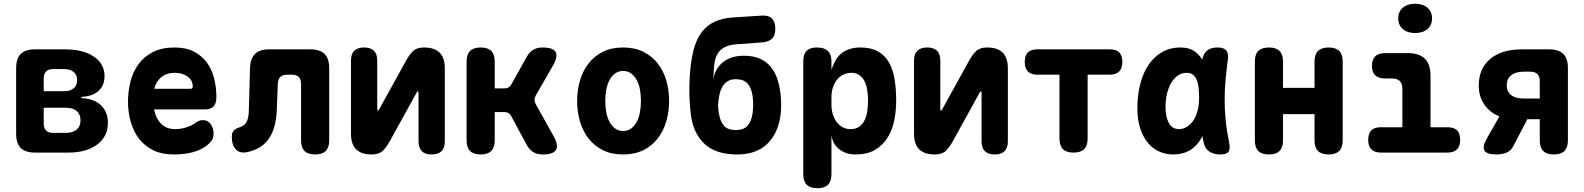

<svg xmlns="http://www.w3.org/2000/svg" viewBox="-20 -813 8440 1023"><path d="M166 0Q115 0 90.5 -24.5Q66 -49 66 -100V-450Q66 -501 90.5 -525.5Q115 -550 166 -550H326Q423 -550 480 -511.5Q537 -473 537 -407Q537 -357 504 -328Q471 -299 414 -297V-290Q479 -288 517 -253Q555 -218 555 -158Q555 -86 498 -43Q441 0 344 0ZM213 -239V-155Q213 -130 225.5 -117.5Q238 -105 263 -105H331Q368 -105 388.5 -122.5Q409 -140 409 -172Q409 -204 388.5 -221.5Q368 -239 331 -239ZM263 -445Q238 -445 225.5 -432.5Q213 -420 213 -395V-327H321Q354 -327 372.5 -342.5Q391 -358 391 -386Q391 -414 372.5 -429.5Q354 -445 321 -445Z M1061 -173Q1088 -173 1103 -151Q1118 -129 1118 -101Q1118 -85 1112 -71.5Q1106 -58 1086 -41Q1071 -29 1053 -19.5Q1035 -10 1012.5 -3.5Q990 3 963.5 6.5Q937 10 905 10Q843 10 797.5 -12Q752 -34 722 -72.5Q692 -111 677 -162Q662 -213 662 -270Q662 -325 675 -377.5Q688 -430 717.5 -470.5Q747 -511 794.5 -535.5Q842 -560 910 -560Q972 -560 1014.5 -537.5Q1057 -515 1083.5 -478Q1110 -441 1121.5 -393Q1133 -345 1133 -295Q1133 -262 1118 -246Q1103 -230 1072 -230H801Q807 -200 818.5 -180Q830 -160 845 -147.5Q860 -135 877.5 -130Q895 -125 913 -125Q945 -125 975.5 -135.5Q1006 -146 1019 -157Q1029 -165 1039.5 -169Q1050 -173 1061 -173ZM802 -340H995Q1001 -340 1004 -343Q1007 -346 1007 -354Q1007 -368 1001 -380.5Q995 -393 982.5 -403Q970 -413 952 -419Q934 -425 910 -425Q888 -425 870.5 -419Q853 -413 839.5 -402Q826 -391 816.5 -375.5Q807 -360 802 -340Z M1312 -450Q1314 -501 1338.5 -525.5Q1363 -550 1414 -550H1634Q1685 -550 1709.5 -525.5Q1734 -501 1734 -450V-65Q1734 -27 1715.5 -8.5Q1697 10 1659 10Q1621 10 1602.5 -8.5Q1584 -27 1584 -65V-365Q1584 -391 1572 -403Q1560 -415 1534 -415H1511Q1485 -415 1473 -402.5Q1461 -390 1460 -365L1455 -230Q1453 -181 1443 -143Q1433 -105 1414.5 -77Q1396 -49 1368.5 -31Q1341 -13 1304 -4Q1262 7 1238.5 -15Q1215 -37 1215 -85Q1215 -105 1225 -116.5Q1235 -128 1260 -136Q1273 -141 1282 -148.5Q1291 -156 1296 -168Q1301 -180 1303.5 -195.5Q1306 -211 1306 -230Z M1850 -101V-490Q1850 -525 1867.5 -542.5Q1885 -560 1920 -560Q1955 -560 1972.5 -542.5Q1990 -525 1990 -490V-230Q1992 -224 1994 -224Q1996 -224 1997 -226L2000 -230L2143 -489Q2161 -522 2181 -541Q2201 -560 2239 -560Q2295 -560 2322.5 -532.5Q2350 -505 2350 -449V-60Q2350 -25 2332.5 -7.5Q2315 10 2280 10Q2245 10 2227.5 -7.5Q2210 -25 2210 -60V-320Q2208 -326 2206 -326Q2204 -326 2203 -325L2200 -320L2057 -61Q2039 -28 2019 -9Q1999 10 1961 10Q1905 10 1877.5 -17.5Q1850 -45 1850 -101Z M2541 10Q2503 10 2484.5 -8.5Q2466 -27 2466 -65V-485Q2466 -523 2484.5 -541.5Q2503 -560 2541 -560Q2579 -560 2597.5 -541.5Q2616 -523 2616 -485V-342H2668Q2681 -342 2690 -347.5Q2699 -353 2705 -364L2787 -511Q2801 -536 2821.5 -548Q2842 -560 2870 -560Q2927 -560 2940.5 -536Q2954 -512 2926 -463L2834 -303Q2828 -292 2828 -281Q2828 -270 2834 -259L2929 -89Q2957 -39 2942.5 -14.5Q2928 10 2871 10Q2842 10 2821.5 -2.5Q2801 -15 2787 -40L2704 -194Q2698 -205 2689 -210.5Q2680 -216 2667 -216H2616V-65Q2616 -27 2597.5 -8.5Q2579 10 2541 10Z M3300 10Q3238 10 3192 -13Q3146 -36 3115.5 -75.5Q3085 -115 3070 -166.5Q3055 -218 3055 -275Q3055 -332 3070 -383.5Q3085 -435 3115.5 -474.5Q3146 -514 3192 -537Q3238 -560 3300 -560Q3362 -560 3408 -537Q3454 -514 3484.5 -475Q3515 -436 3530 -384.5Q3545 -333 3545 -275Q3545 -218 3530 -166.5Q3515 -115 3484.5 -75.5Q3454 -36 3408 -13Q3362 10 3300 10ZM3300 -115Q3324 -115 3342 -128Q3360 -141 3372 -163Q3384 -185 3389.5 -214Q3395 -243 3395 -275Q3395 -308 3389.5 -337Q3384 -366 3372 -387.5Q3360 -409 3342 -422Q3324 -435 3300 -435Q3276 -435 3258 -422Q3240 -409 3228 -387Q3216 -365 3210.5 -336Q3205 -307 3205 -275Q3205 -243 3210.5 -214Q3216 -185 3228 -163Q3240 -141 3258 -128Q3276 -115 3300 -115Z M4040 -587 3905 -577Q3875 -575 3853.5 -567Q3832 -559 3817.5 -544.5Q3803 -530 3795 -509.5Q3787 -489 3785 -461L3780 -387Q3784 -415 3796.5 -438.5Q3809 -462 3829.5 -479.5Q3850 -497 3878.5 -506.5Q3907 -516 3943 -516Q3991 -516 4026 -501.5Q4061 -487 4085 -459Q4109 -431 4122 -391.5Q4135 -352 4140 -301Q4142 -278 4142 -255.5Q4142 -233 4140 -210Q4130 -109 4070 -48.5Q4010 12 3900 10Q3789 8 3730 -50Q3671 -108 3660 -210Q3653 -273 3653 -335.5Q3653 -398 3660 -461Q3667 -522 3682 -568.5Q3697 -615 3723.5 -647.5Q3750 -680 3789.5 -698Q3829 -716 3885 -720L4040 -730Q4076 -732 4093.5 -714Q4111 -696 4111 -660Q4111 -624 4093.5 -607Q4076 -590 4040 -587ZM3900 -120Q3943 -120 3963.5 -143.5Q3984 -167 3990 -210Q3993 -233 3993 -255.5Q3993 -278 3990 -301Q3984 -344 3963.5 -367.5Q3943 -391 3900 -391Q3879 -391 3863.5 -383.5Q3848 -376 3837 -362.5Q3826 -349 3819.5 -330.5Q3813 -312 3810 -291Q3806 -268 3806 -250.5Q3806 -233 3810 -210Q3817 -167 3837 -143.5Q3857 -120 3900 -120Z M4333 -560Q4371 -560 4390.5 -542Q4410 -524 4410 -487V-441Q4418 -465 4429.5 -487Q4441 -509 4459 -525Q4477 -541 4503 -550.5Q4529 -560 4565 -560Q4621 -560 4658 -539Q4695 -518 4716.5 -480.5Q4738 -443 4746.5 -390.5Q4755 -338 4755 -276Q4755 -227 4745.5 -176Q4736 -125 4711.5 -83.5Q4687 -42 4645 -16Q4603 10 4537 10Q4489 10 4453.5 -16.5Q4418 -43 4410 -91V115Q4410 153 4391.5 171.5Q4373 190 4335 190Q4297 190 4278.5 171.5Q4260 153 4260 115V-487Q4260 -524 4277.5 -542Q4295 -560 4333 -560ZM4517 -425Q4495 -425 4475 -416Q4455 -407 4441 -390Q4427 -373 4418.5 -349Q4410 -325 4410 -295V-255Q4410 -229 4417 -205.5Q4424 -182 4437 -164Q4450 -146 4469 -135.5Q4488 -125 4511 -125Q4541 -125 4559.5 -139Q4578 -153 4588 -175.5Q4598 -198 4601.5 -225Q4605 -252 4605 -277Q4605 -302 4601.5 -328Q4598 -354 4588.5 -375.5Q4579 -397 4561.5 -411Q4544 -425 4517 -425Z M4850 -101V-490Q4850 -525 4867.5 -542.5Q4885 -560 4920 -560Q4955 -560 4972.5 -542.5Q4990 -525 4990 -490V-230Q4992 -224 4994 -224Q4996 -224 4997 -226L5000 -230L5143 -489Q5161 -522 5181 -541Q5201 -560 5239 -560Q5295 -560 5322.5 -532.5Q5350 -505 5350 -449V-60Q5350 -25 5332.5 -7.5Q5315 10 5280 10Q5245 10 5227.5 -7.5Q5210 -25 5210 -60V-320Q5208 -326 5206 -326Q5204 -326 5203 -325L5200 -320L5057 -61Q5039 -28 5019 -9Q4999 10 4961 10Q4905 10 4877.5 -17.5Q4850 -45 4850 -101Z M5625 -415H5508Q5474 -415 5457 -432Q5440 -449 5440 -483Q5440 -517 5456.5 -533.5Q5473 -550 5507 -550H5893Q5927 -550 5943.5 -533.5Q5960 -517 5960 -483Q5960 -449 5943 -432Q5926 -415 5892 -415H5775V-75Q5775 -37 5756.5 -18.5Q5738 0 5700 0Q5662 0 5643.5 -18.5Q5625 -37 5625 -75Z M6230 10Q6194 10 6160 -4Q6126 -18 6099.5 -48Q6073 -78 6056.5 -125Q6040 -172 6040 -238Q6040 -305 6055 -364Q6070 -423 6099 -466.5Q6128 -510 6171 -535Q6214 -560 6270 -560Q6317 -560 6347 -538Q6370 -521 6386 -495Q6391 -527 6412 -544Q6432 -560 6467 -560Q6501 -560 6514 -544Q6527 -528 6522 -494Q6515 -441 6510 -389Q6505 -337 6505 -283.5Q6505 -230 6510.5 -173.5Q6516 -117 6529 -54Q6536 -20 6526 -5Q6516 10 6482 10Q6447 10 6423.5 -5.5Q6400 -21 6393 -54Q6389 -71 6387 -88Q6382 -79 6378 -72Q6354 -32 6317.5 -11Q6281 10 6230 10ZM6262 -125Q6281 -125 6300 -135Q6319 -145 6334.5 -165.5Q6350 -186 6359.5 -218Q6369 -250 6369 -295Q6369 -324 6366 -348Q6363 -372 6355.5 -389Q6348 -406 6335.5 -415.5Q6323 -425 6304 -425Q6276 -425 6255 -410Q6234 -395 6219.5 -370Q6205 -345 6197.5 -312Q6190 -279 6190 -242Q6190 -191 6207.5 -158Q6225 -125 6262 -125Z M6741 10Q6703 10 6684.5 -8.5Q6666 -27 6666 -65V-485Q6666 -523 6684.5 -541.5Q6703 -560 6741 -560Q6779 -560 6797.5 -541.5Q6816 -523 6816 -485V-345H6984V-485Q6984 -523 7002.5 -541.5Q7021 -560 7059 -560Q7097 -560 7115.5 -541.5Q7134 -523 7134 -485V-65Q7134 -27 7115.5 -8.5Q7097 10 7059 10Q7021 10 7002.5 -8.5Q6984 -27 6984 -65V-205H6816V-65Q6816 -27 6797.5 -8.5Q6779 10 6741 10Z M7693 -135Q7727 -135 7743.5 -118.5Q7760 -102 7760 -68Q7760 -34 7743 -17Q7726 0 7692 0H7338Q7304 0 7287 -17Q7270 -34 7270 -68Q7270 -102 7286.5 -118.5Q7303 -135 7337 -135H7452V-339Q7452 -367 7438.5 -381Q7425 -395 7397 -395H7360Q7325 -395 7307.5 -411.5Q7290 -428 7290 -462Q7290 -496 7307.5 -513Q7325 -530 7360 -530H7482Q7542 -530 7572 -500Q7602 -470 7602 -410V-135ZM7520 -637Q7479 -637 7454.5 -658Q7430 -679 7430 -715Q7430 -751 7454.5 -772Q7479 -793 7520 -793Q7561 -793 7585.5 -772Q7610 -751 7610 -715Q7610 -679 7585.5 -658Q7561 -637 7520 -637Z M7953 10Q7902 10 7889.5 -10.5Q7877 -31 7902 -75L7969 -193Q7918 -213 7888.5 -256Q7859 -299 7859 -357Q7859 -448 7920 -499Q7981 -550 8089 -550H8234Q8285 -550 8309.5 -525.5Q8334 -501 8334 -450V-65Q8334 -27 8315.5 -8.5Q8297 10 8259 10Q8221 10 8202.5 -8.5Q8184 -27 8184 -65V-178H8118L8043 -34Q8029 -8 8005 1Q7981 10 7953 10ZM8184 -381Q8184 -406 8171.5 -418.5Q8159 -431 8134 -431H8098Q8056 -431 8032 -412Q8008 -393 8008 -359Q8008 -325 8031.5 -306.5Q8055 -288 8098 -288H8184Z"/></svg>

Font: Maple Mono ExtraBold
Style: Regular
Weight: 800
Monospace: yes
Designer: subframe7536
Version: Version 7.000